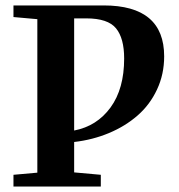

<svg xmlns="http://www.w3.org/2000/svg" viewBox="-20 -683 654 703"><path d="M29.3 0V-43L116.7 -50.8V-612.8L29.3 -620.6V-663.1H359.4Q581.1 -663.1 581.1 -476.6Q581.1 -411.1 554.9 -355.2Q528.8 -299.3 483.6 -260Q438.5 -220.7 378.9 -195.8Q319.3 -170.9 251.5 -163.1V-51.8L349.1 -43V0ZM295.9 -615.7H251.5V-205.1Q335 -221.2 384.8 -289.6Q434.6 -357.9 434.6 -468.8Q434.6 -543 404.8 -579.3Q375 -615.7 295.9 -615.7Z"/></svg>

Font: Elstob 6pt SemiBold
Style: Regular
Weight: 600
Designer: Peter S. Baker
Version: Version 1.015